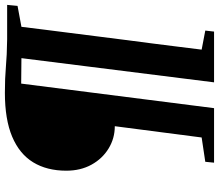

<svg xmlns="http://www.w3.org/2000/svg" viewBox="-74 -800 874 766"><g transform="rotate(-90 363.0 -417.0)"><path d="M97 0 100.5 -35 197.5 -49.5 242.5 -396Q194 -396 153.5 -420.8Q113 -445.5 89 -489Q65 -532.5 65 -589.5Q65 -667 98.5 -721.8Q132 -776.5 200.8 -805.5Q269.5 -834.5 376 -834.5Q406.5 -834.5 431 -833.5Q455.5 -832.5 479.2 -830.5Q503 -828.5 529.5 -827.2Q556 -826 589.5 -825.5H726.5L722.5 -784L639 -768.5Q634 -726.5 627.8 -677.8Q621.5 -629 614.8 -575.8Q608 -522.5 601 -466.8Q594 -411 586.8 -355Q579.5 -299 572.5 -245.2Q565.5 -191.5 559.5 -142Q553.5 -92.5 548 -49.5L624 -35L620 0H417.5L514 -768.5L412.5 -769.5L314.5 0Z"/></g></svg>

Font: Merriweather 48pt ExtraBold
Style: Italic
Weight: 800
Italic angle: -7.8°
Version: Version 2.101